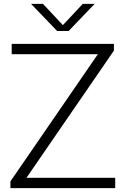

<svg xmlns="http://www.w3.org/2000/svg" viewBox="-20 -965 644 985"><path d="M33.5 0V-34.5L493 -703L499 -687H40V-740H564.5V-705.5L105 -37L99.5 -53H571V0ZM273 -806 139.5 -945H200.5L311.5 -826.5H293.5L404.5 -945H465.5L332 -806Z"/></svg>

Font: Encode Sans SC SemiExpanded Light
Style: Regular
Weight: 300
Width: 6
Designer: Multiple Designers
Foundry: Impallari Type
Version: Version 3.002